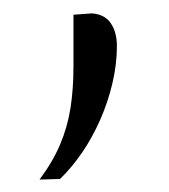

<svg xmlns="http://www.w3.org/2000/svg" viewBox="-20 -118 259 294"><path d="M40.5 157Q61 129.5 72.2 102.8Q83.5 76 88 47Q92.5 18 92.5 -16.5Q92.5 -36 92.5 -55.8Q92.5 -75.5 92.5 -95.5L121 -97.5Q140.5 -96 149.8 -82.2Q159 -68.5 159 -47.5Q159 -19.5 152.2 9.2Q145.5 38 133.5 65.2Q121.5 92.5 105.8 115.5Q90 138.5 72 156Z"/></svg>

Font: Commissioner Thin ExtraLight
Style: Regular
Weight: 250
Version: Version 1.000